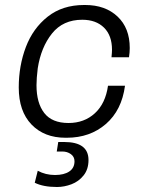

<svg xmlns="http://www.w3.org/2000/svg" viewBox="-20 -541 586 768"><path d="M499 -349Q499 -332 496 -312H426Q428 -332 428 -342Q428 -399 396 -430.5Q364 -462 309 -462Q232 -462 188 -407Q144 -352 131 -268Q126 -228 126 -200Q126 -129 157 -89Q188 -49 254 -49Q317 -49 359.5 -88Q402 -127 412 -198H480Q467 -100 403.5 -45Q340 10 247 10H242Q157 10 106 -43Q55 -96 55 -191Q55 -278 83.5 -353Q112 -428 171 -474.5Q230 -521 316 -521H321Q401 -521 450 -475Q499 -429 499 -349ZM200 159Q236 159 257 145Q278 131 278 104Q278 86 263.5 75.5Q249 65 229 65H207L213 27H237Q334 27 334 99Q334 136 314.5 160.5Q295 185 266 196Q237 207 208 207Q153 207 119 190L131 142Q162 159 200 159Z"/></svg>

Font: Chivo Light Italic
Style: Regular
Weight: 300
Italic angle: -8.05°
Designer: Hector Gatti
Foundry: Omnibus-Type
Version: Version 1.007